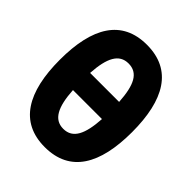

<svg xmlns="http://www.w3.org/2000/svg" viewBox="-205 -845 974 974"><g transform="rotate(45 281.5 -358.0)"><path d="M281 9C463 9 541 -128 541 -358C541 -589 462 -725 281 -725C102 -725 22 -592 22 -359C22 -127 102 9 281 9ZM282 -592C351 -592 379 -534 386 -420H178C185 -534 215 -592 282 -592ZM282 -123C215 -123 185 -182 178 -297H386C379 -184 351 -123 282 -123Z"/></g></svg>

Font: Noto Sans Mono SemiCondensed ExtraBold
Style: Regular
Weight: 800
Width: 4
Designer: Monotype Design Team
Foundry: Monotype Imaging Inc.
Version: Version 2.014